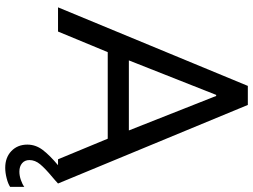

<svg xmlns="http://www.w3.org/2000/svg" viewBox="-136 -624 960 728"><g transform="rotate(90 344.0 -260.0)"><path d="M305.7 -719.7H377.9L675.8 0Q669.9 5.9 663.6 11Q657.2 16.1 651.4 21.5Q619.1 48.3 603 67.6Q586.9 86.9 586.9 108.4Q586.9 126 598.9 136.2Q610.8 146.5 630.9 146.5Q646 146.5 662.4 140.9Q678.7 135.3 688.5 127.9V181.6Q676.8 189.5 655.8 194.8Q634.8 200.2 616.2 200.2Q577.1 200.2 552.7 176.8Q528.3 153.3 528.3 116.2Q528.3 85 548.3 58.3Q568.4 31.7 606.4 0H584L505.9 -188.5H177.7L99.6 0H7.8ZM474.6 -268.6 343.8 -599.6H339.8L209 -268.6Z"/></g></svg>

Font: Reddit Sans Strawberry
Style: Regular
Weight: 400
Designer: Stephen Hutchings
Foundry: Reddit
Version: Version 1.013